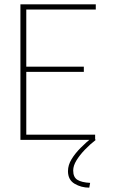

<svg xmlns="http://www.w3.org/2000/svg" viewBox="-20 -644 540 884"><path d="M74 0V-624H421V-600H101V-337H366V-313H101V-24H418V0ZM395 198 391 220Q354 220 323.5 202Q293 184 293 144Q293 116 309.5 89Q326 62 351.5 36.5Q377 11 403 -10L421 0Q395 20 371 45Q347 70 332 94.5Q317 119 317 141Q317 172 336.5 184Q356 196 395 198Z"/></svg>

Font: Inconsolata ExtraLight
Style: Regular
Weight: 200
Monospace: yes
Designer: Raph Levien, Cyreal, Brenton Simpson
Foundry: Raph Levien, Cyreal, Google
Version: Version 3.001; ttfautohint (v1.8.2.53-6de2)